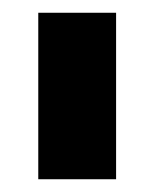

<svg xmlns="http://www.w3.org/2000/svg" viewBox="-20 -701 242 301"><path d="M40 -420V-681H162V-420Z"/></svg>

Font: Hind Variable Light
Style: Regular
Weight: 300
Designer: Manushi Parikh, Satya Rajpurohit
Foundry: Indian Type Foundry
Version: Version 3.000